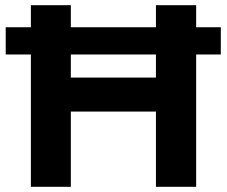

<svg xmlns="http://www.w3.org/2000/svg" viewBox="-20 -720 874 740"><path d="M581 -510V-421H253V-510ZM831 -615H736V-700H581V-615H253V-700H99V-615H2V-510H99V0H253V-290H581V0H736V-510H831Z"/></svg>

Font: Montserrat-Alt1
Style: Bold
Weight: 700
Designer: Differentunic
Foundry: Differentunic
Version: Version 7.222